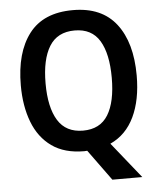

<svg xmlns="http://www.w3.org/2000/svg" viewBox="-59 -776 832 997"><g transform="rotate(-5 356.5 -277.5)"><path d="M659 -358Q659 -231 617 -143Q575 -55 492 -17L642 170H486L369 9Q365 9 361.5 9.5Q358 10 354 10Q251 10 185 -37Q119 -84 87 -167.5Q55 -251 55 -359Q55 -530 129.5 -627.5Q204 -725 358 -725Q508 -725 583.5 -627.5Q659 -530 659 -358ZM184 -358Q184 -233 226 -165Q268 -97 357 -97Q446 -97 487.5 -164.5Q529 -232 529 -358Q529 -483 488 -551Q447 -619 358 -619Q268 -619 226 -551Q184 -483 184 -358Z"/></g></svg>

Font: Noto Sans Gurmukhi UI SemiCondensed SemiBold
Style: Regular
Weight: 600
Width: 4
Designer: Jelle Bosma - Monotype Design Team
Foundry: Monotype Imaging Inc.
Version: Version 2.004; ttfautohint (v1.8.4.7-5d5b)